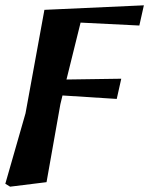

<svg xmlns="http://www.w3.org/2000/svg" viewBox="-22 -508 561 722"><path d="M-2 183 74 -82 145 -471 519 -488 502 -412 281 -423 228 -209 434 -212 417 -136 213 -149 205 -116 153 177 16 194Z"/></svg>

Font: Source Serif Pro
Style: Bold Italic
Weight: 700
Italic angle: -12°
Designer: Frank Grießhammer
Foundry: Adobe Systems Incorporated
Version: Version 3.001;hotconv 1.0.111;makeotfexe 2.5.65597